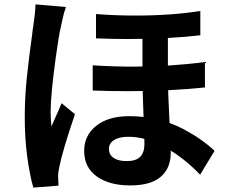

<svg xmlns="http://www.w3.org/2000/svg" viewBox="-20 -805 1040 876"><path d="M746 -451Q746 -397 753 -255Q759 -147 759 -107Q759 -38 713.5 1.5Q668 41 574 41Q479 41 421.5 0Q364 -41 364 -117Q364 -187 419 -231Q474 -275 570 -275Q704 -275 817 -216Q900 -172 959 -117L893 -8Q816 -88 730.5 -134.5Q645 -181 566 -181Q524 -181 500.5 -166Q477 -151 477 -126Q477 -99 498.5 -84.5Q520 -70 558 -70Q601 -70 620 -90Q639 -110 639 -148Q639 -184 635 -270Q630 -398 630 -446V-685H746ZM586 -501Q755 -501 915 -522V-406Q750 -389 561 -389Q484 -389 403 -392V-507Q499 -501 586 -501ZM598 -734Q763 -734 894 -755V-644Q746 -627 563 -627Q493 -627 418 -630V-741Q505 -734 598 -734ZM258 -684Q248 -643 235 -547Q211 -372 211 -296Q211 -255 215 -228Q232 -269 244 -294L261 -334L322 -284Q266 -120 251 -45Q245 -19 245 1Q246 6 246 21Q246 35 247 42L132 51Q115 -9 104 -91.5Q93 -174 93 -269Q93 -360 102 -447.5Q111 -535 127 -650Q128 -659 129 -668Q130 -677 132 -687Q141 -746 142 -785L281 -773Q271 -746 265.5 -718.5Q260 -691 258 -684Z"/></svg>

Font: Merged Yaku Han JP
Style: Bold
Weight: 700
Designer: Ryoko NISHIZUKA 西塚涼子 (kana, bopomofo & ideographs); Paul D. Hunt (Latin, Greek & Cyrillic); Sandoll Communications 산돌커뮤니
Foundry: Adobe
Version: Version 2.004